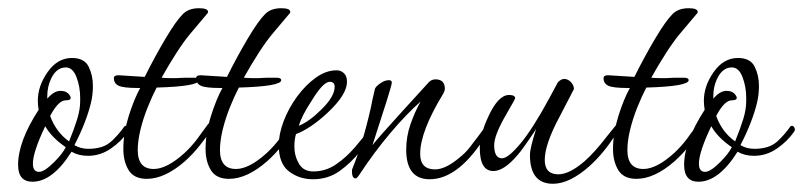

<svg xmlns="http://www.w3.org/2000/svg" viewBox="-20 -430 1953 467"><path d="M59 12Q24 12 24 -29Q24 -86 74 -163Q73 -168 72.5 -174Q72 -180 72 -185Q72 -221 96 -255Q120 -289 155 -289Q185 -289 195.5 -268Q206 -247 206 -221Q206 -199 201 -179Q196 -158 186 -132Q176 -106 161 -77Q176 -68 195 -68Q212 -68 227 -72.5Q242 -77 255 -90Q268 -103 275.5 -113Q283 -123 282 -122Q284 -124 286 -124Q290 -124 292.5 -119Q295 -114 291 -109Q275 -86 249.5 -68.5Q224 -51 194 -51Q171 -51 154 -61Q108 12 59 12ZM148 -86Q161 -118 168 -141Q175 -164 175 -184V-192Q175 -219 166 -242.5Q157 -266 140 -266Q117 -266 104 -238Q95 -219 95 -196V-190Q111 -209 127 -209Q142 -209 149 -199Q152 -195 152 -192Q152 -186 140 -186Q122 -186 102 -148Q116 -109 148 -86ZM75 -12Q88 -12 112 -36Q122 -46 129 -55Q136 -64 140 -72Q106 -95 90 -123Q60 -60 60 -32Q60 -12 75 -12Z M337 5Q306 5 293 -16Q280 -37 280 -68Q280 -106 293 -147.5Q306 -189 321 -216H315Q280 -216 268.5 -221.5Q257 -227 257 -240Q257 -247 268 -247L332 -243Q357 -293 382.5 -336Q408 -379 425 -396Q439 -410 464 -410Q486 -410 486 -401Q486 -399 485 -398L442 -347Q427 -329 409 -301Q391 -273 373 -241Q384 -240 393.5 -240Q403 -240 410 -240Q414 -240 419 -240.5Q424 -241 431 -241H452Q464 -241 464 -235Q464 -220 361 -217Q350 -196 339 -168.5Q328 -141 321.5 -114Q315 -87 315 -65Q315 -19 354 -19Q386 -19 429 -58Q446 -74 458.5 -90.5Q471 -107 483 -124Q489 -133 494 -133Q499 -133 499 -127Q499 -123 497.5 -119.5Q496 -116 495 -114Q482 -97 466.5 -77Q451 -57 430 -38Q381 5 337 5Z M537 5Q506 5 493 -16Q480 -37 480 -68Q480 -106 493 -147.5Q506 -189 521 -216H515Q480 -216 468.5 -221.5Q457 -227 457 -240Q457 -247 468 -247L532 -243Q557 -293 582.5 -336Q608 -379 625 -396Q639 -410 664 -410Q686 -410 686 -401Q686 -399 685 -398L642 -347Q627 -329 609 -301Q591 -273 573 -241Q584 -240 593.5 -240Q603 -240 610 -240Q614 -240 619 -240.5Q624 -241 631 -241H652Q664 -241 664 -235Q664 -220 561 -217Q550 -196 539 -168.5Q528 -141 521.5 -114Q515 -87 515 -65Q515 -19 554 -19Q586 -19 629 -58Q646 -74 658.5 -90.5Q671 -107 683 -124Q689 -133 694 -133Q699 -133 699 -127Q699 -123 697.5 -119.5Q696 -116 695 -114Q682 -97 666.5 -77Q651 -57 630 -38Q581 5 537 5Z M741 6Q708 6 683 -13Q658 -32 658 -77Q658 -104 670 -135.5Q682 -167 702.5 -195Q723 -223 748 -241Q773 -259 799 -259Q809 -259 816.5 -252Q824 -245 824 -231Q824 -200 777 -156Q758 -138 737.5 -124Q717 -110 700 -104Q696 -91 696 -74Q696 -51 707 -32Q718 -13 742 -13Q772 -13 797 -30Q822 -47 843 -71.5Q864 -96 880 -117Q887 -127 894 -127Q898 -127 898 -123Q898 -121 897 -118.5Q896 -116 895 -114Q878 -90 856 -62Q834 -34 806 -14Q778 6 741 6ZM707 -124Q733 -135 761 -163Q794 -195 794 -219Q794 -231 782 -231Q766 -231 738 -185Q713 -147 707 -124Z M1025 6Q968 6 968 -66Q968 -98 978.5 -128Q989 -158 1003 -183Q968 -152 929.5 -106.5Q891 -61 854 -5Q848 4 845 4Q836 4 836 -14Q836 -18 838 -22Q849 -49 860 -84.5Q871 -120 882 -168Q884 -178 886 -188Q888 -198 892 -214Q894 -220 906 -228Q916 -235 926 -235Q933 -235 933 -229Q933 -224 921 -186Q909 -148 886 -77Q892 -85 911 -106.5Q930 -128 961 -162L1023 -230Q1030 -237 1039 -237Q1062 -237 1062 -214Q1062 -209 1058 -202Q1002 -110 1002 -56Q1002 -18 1038 -18Q1064 -18 1098 -47Q1112 -58 1122.5 -71.5Q1133 -85 1145 -101Q1166 -130 1169 -130Q1172 -130 1172 -124Q1172 -118 1166 -107Q1098 6 1025 6Z M1325 17Q1269 17 1269 -53Q1269 -70 1284 -116Q1250 -65 1239 -53Q1206 -14 1180 -14Q1147 -14 1147 -70Q1147 -102 1168 -147Q1192 -199 1218 -199Q1233 -199 1233 -191Q1233 -190 1228 -181Q1223 -172 1208 -146Q1182 -100 1182 -77Q1182 -45 1201 -45Q1216 -45 1246 -81Q1276 -117 1316 -191L1337 -230Q1345 -238 1352 -238Q1361 -238 1368 -231Q1376 -223 1376 -213Q1376 -214 1366.5 -195Q1357 -176 1341 -146Q1305 -79 1305 -41Q1305 -6 1338 -6Q1365 -6 1402 -38Q1426 -59 1456 -98Q1467 -112 1474.5 -121Q1482 -130 1483 -130Q1486 -130 1486 -124Q1486 -118 1480 -107Q1451 -60 1415 -27Q1366 17 1325 17Z M1528 5Q1497 5 1484 -16Q1471 -37 1471 -68Q1471 -106 1484 -147.5Q1497 -189 1512 -216H1506Q1471 -216 1459.5 -221.5Q1448 -227 1448 -240Q1448 -247 1459 -247L1523 -243Q1548 -293 1573.5 -336Q1599 -379 1616 -396Q1630 -410 1655 -410Q1677 -410 1677 -401Q1677 -399 1676 -398L1633 -347Q1618 -329 1600 -301Q1582 -273 1564 -241Q1575 -240 1584.5 -240Q1594 -240 1601 -240Q1605 -240 1610 -240.5Q1615 -241 1622 -241H1643Q1655 -241 1655 -235Q1655 -220 1552 -217Q1541 -196 1530 -168.5Q1519 -141 1512.5 -114Q1506 -87 1506 -65Q1506 -19 1545 -19Q1577 -19 1620 -58Q1637 -74 1649.5 -90.5Q1662 -107 1674 -124Q1680 -133 1685 -133Q1690 -133 1690 -127Q1690 -123 1688.5 -119.5Q1687 -116 1686 -114Q1673 -97 1657.5 -77Q1642 -57 1621 -38Q1572 5 1528 5Z M1679 12Q1644 12 1644 -29Q1644 -86 1694 -163Q1693 -168 1692.5 -174Q1692 -180 1692 -185Q1692 -221 1716 -255Q1740 -289 1775 -289Q1805 -289 1815.5 -268Q1826 -247 1826 -221Q1826 -199 1821 -179Q1816 -158 1806 -132Q1796 -106 1781 -77Q1796 -68 1815 -68Q1832 -68 1847 -72.5Q1862 -77 1875 -90Q1888 -103 1895.5 -113Q1903 -123 1902 -122Q1904 -124 1906 -124Q1910 -124 1912.5 -119Q1915 -114 1911 -109Q1895 -86 1869.5 -68.5Q1844 -51 1814 -51Q1791 -51 1774 -61Q1728 12 1679 12ZM1768 -86Q1781 -118 1788 -141Q1795 -164 1795 -184V-192Q1795 -219 1786 -242.5Q1777 -266 1760 -266Q1737 -266 1724 -238Q1715 -219 1715 -196V-190Q1731 -209 1747 -209Q1762 -209 1769 -199Q1772 -195 1772 -192Q1772 -186 1760 -186Q1742 -186 1722 -148Q1736 -109 1768 -86ZM1695 -12Q1708 -12 1732 -36Q1742 -46 1749 -55Q1756 -64 1760 -72Q1726 -95 1710 -123Q1680 -60 1680 -32Q1680 -12 1695 -12Z"/></svg>

Font: Corinthia
Style: Regular
Weight: 400
Designer: Robert E. Leuschke
Foundry: Robert E. Leuschke
Version: Version 1.013; ttfautohint (v1.8.3)